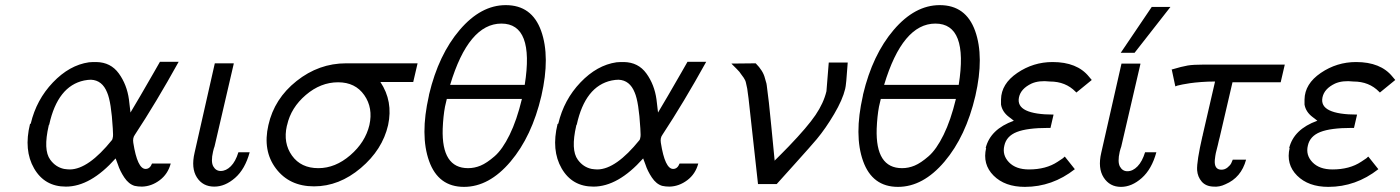

<svg xmlns="http://www.w3.org/2000/svg" viewBox="-20 -720 5463 749"><path d="M97 -236Q99 -238 100 -238Q122 -331 186.5 -398.5Q251 -466 327 -477Q337 -478 356 -478Q412 -477 443.5 -433.5Q475 -390 483 -332L489 -281Q500 -299 528 -347Q556 -395 580 -437L604 -479H677Q589 -320 506 -194Q497 -182 500 -163Q516 -61 548 -61Q565 -61 573 -82H646Q635 -41 603 -17Q571 7 534 8Q518 8 505 5Q482 -2 465 -27.5Q448 -53 440 -78L431 -102Q333 8 237 8Q154 8 113 -63Q72 -134 97 -236ZM172 -234Q170 -232 170 -230Q148 -135 176 -97Q197 -68 230 -61Q244 -59 253 -59Q325 -60 417 -174Q419 -177 420 -184Q422 -189 420 -219Q414 -322 398 -359Q379 -407 335 -409Q323 -409 308 -406Q205 -384 172 -234Z M739 -124 818 -473H891L892 -472L817 -149Q816 -146 814 -140L811 -128Q802 -89 812 -71Q822 -53 841 -53Q862 -53 880.5 -71.5Q899 -90 910 -126H954Q936 -60 897 -26Q858 8 816 8Q771 8 748 -28Q725 -64 739 -124Z M1027 -232Q1050 -335 1137 -404Q1224 -473 1330 -473H1609L1592 -400H1464Q1514 -325 1494 -232Q1472 -136 1387.5 -64.5Q1303 7 1205 7Q1109 7 1056.5 -62.5Q1004 -132 1027 -232ZM1100 -232 1099 -229Q1084 -162 1119 -113Q1154 -64 1222 -64Q1288 -64 1346.5 -114.5Q1405 -165 1421 -232Q1436 -299 1401 -349Q1366 -399 1299 -399Q1231 -399 1173 -349.5Q1115 -300 1100 -232Z M1653 -346Q1653 -347 1653.5 -349Q1654 -351 1654 -352Q1691 -507 1773.5 -603.5Q1856 -700 1953 -700Q2055 -700 2091 -599.5Q2127 -499 2092 -346Q2055 -188 1971.5 -89.5Q1888 9 1790 9Q1690 9 1654 -91.5Q1618 -192 1653 -346ZM1723 -334 1716 -304Q1709 -267 1707 -218Q1702 -64 1806 -64Q1831 -64 1855 -74Q1879 -84 1909.5 -110.5Q1940 -137 1968 -194Q1996 -251 2016 -334ZM1736 -389H2027Q2065 -628 1936 -628Q1808 -628 1736 -389Z M2155 -236Q2157 -238 2158 -238Q2180 -331 2244.5 -398.5Q2309 -466 2385 -477Q2395 -478 2414 -478Q2470 -477 2501.5 -433.5Q2533 -390 2541 -332L2547 -281Q2558 -299 2586 -347Q2614 -395 2638 -437L2662 -479H2735Q2647 -320 2564 -194Q2555 -182 2558 -163Q2574 -61 2606 -61Q2623 -61 2631 -82H2704Q2693 -41 2661 -17Q2629 7 2592 8Q2576 8 2563 5Q2540 -2 2523 -27.5Q2506 -53 2498 -78L2489 -102Q2391 8 2295 8Q2212 8 2171 -63Q2130 -134 2155 -236ZM2230 -234Q2228 -232 2228 -230Q2206 -135 2234 -97Q2255 -68 2288 -61Q2302 -59 2311 -59Q2383 -60 2475 -174Q2477 -177 2478 -184Q2480 -189 2478 -219Q2472 -322 2456 -359Q2437 -407 2393 -409Q2381 -409 2366 -406Q2263 -384 2230 -234Z M2833 -472Q2849 -472 2880.5 -472.5Q2912 -473 2928 -473Q2957 -444 2964 -415L2968 -401Q2970 -396 2971 -388Q2979 -332 2989 -226.5Q2999 -121 3002 -93Q3003 -95 3009.5 -101Q3016 -107 3029.5 -121Q3043 -135 3057 -149Q3130 -225 3161.5 -271.5Q3193 -318 3204 -364Q3205 -374 3213 -476H3287Q3281 -386 3277 -373Q3267 -331 3234 -275Q3201 -219 3166 -177Q3145 -152 3082 -82Q3019 -12 3010 -2H2937L2900 -337Q2899 -342 2897.5 -355Q2896 -368 2895 -374L2890 -397Q2888 -407 2881 -417L2870 -432Q2867 -438 2854 -451Z M3346 -346Q3346 -347 3346.5 -349Q3347 -351 3347 -352Q3384 -507 3466.5 -603.5Q3549 -700 3646 -700Q3748 -700 3784 -599.5Q3820 -499 3785 -346Q3748 -188 3664.5 -89.5Q3581 9 3483 9Q3383 9 3347 -91.5Q3311 -192 3346 -346ZM3416 -334 3409 -304Q3402 -267 3400 -218Q3395 -64 3499 -64Q3524 -64 3548 -74Q3572 -84 3602.5 -110.5Q3633 -137 3661 -194Q3689 -251 3709 -334ZM3429 -389H3720Q3758 -628 3629 -628Q3501 -628 3429 -389Z M3827 -143 3825 -142Q3843 -216 3935 -249Q3931 -252 3925 -257Q3919 -262 3917 -263Q3890 -283 3885 -312V-332Q3886 -393 3948.5 -435.5Q4011 -478 4086 -478Q4182 -478 4228 -421L4239 -408L4179 -359L4176 -362Q4137 -402 4076 -402Q4033 -407 4004 -394Q3962 -374 3955 -340Q3948 -306 3982.5 -289.5Q4017 -273 4090 -273L4078 -221H4069Q3987 -221 3946.5 -205Q3906 -189 3898 -152Q3889 -115 3916 -87Q3943 -59 3994 -59Q4061 -59 4106 -89L4124 -101Q4126 -102 4127.5 -103.5Q4129 -105 4130 -106Q4131 -107 4132 -108Q4133 -109 4134 -109L4173 -60Q4085 9 3978 9Q3900 9 3856 -35Q3812 -79 3827 -143Z M4276 -124 4355 -472H4428L4429 -471L4354 -148Q4353 -145 4351 -139L4348 -128Q4339 -88 4349 -70Q4359 -52 4378 -52Q4399 -52 4417.5 -71Q4436 -90 4447 -126H4491Q4473 -60 4434 -25.5Q4395 9 4353 9Q4309 9 4285.5 -27.5Q4262 -64 4276 -124ZM4352 -514 4473 -693H4546L4406 -514Z M4551 -449Q4549 -449 4548 -448Q4592 -461 4613.5 -464.5Q4635 -468 4675 -468H4992L4976 -399H4788L4738 -184Q4737 -181 4734.5 -170.5Q4732 -160 4731 -155L4723 -123Q4721 -114 4719 -96Q4716 -58 4745 -58Q4758 -58 4768.5 -66.5Q4779 -75 4783 -83Q4787 -91 4789 -97H4841Q4822 -27 4760 -1Q4737 10 4714 8Q4684 7 4668 -11.5Q4652 -30 4650 -56Q4648 -90 4671 -190L4672 -192V-194L4720 -402Q4691 -402 4665.5 -400Q4640 -398 4622.5 -395.5Q4605 -393 4593 -390.5Q4581 -388 4573 -386L4565 -383Z M5011 -143 5009 -142Q5027 -216 5119 -249Q5115 -252 5109 -257Q5103 -262 5101 -263Q5074 -283 5069 -312V-332Q5070 -393 5132.5 -435.5Q5195 -478 5270 -478Q5366 -478 5412 -421L5423 -408L5363 -359L5360 -362Q5321 -402 5260 -402Q5217 -407 5188 -394Q5146 -374 5139 -340Q5132 -306 5166.5 -289.5Q5201 -273 5274 -273L5262 -221H5253Q5171 -221 5130.5 -205Q5090 -189 5082 -152Q5073 -115 5100 -87Q5127 -59 5178 -59Q5245 -59 5290 -89L5308 -101Q5310 -102 5311.5 -103.5Q5313 -105 5314 -106Q5315 -107 5316 -108Q5317 -109 5318 -109L5357 -60Q5269 9 5162 9Q5084 9 5040 -35Q4996 -79 5011 -143Z"/></svg>

Font: Coval
Style: ExtraLight Italic
Weight: 200
Foundry: Context Ltd
Version: Version 001.000